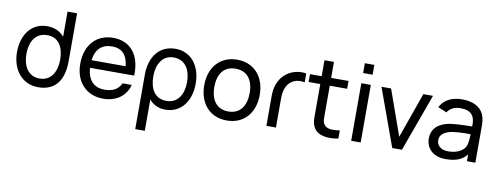

<svg xmlns="http://www.w3.org/2000/svg" viewBox="-73 -1130 4599 1773"><g transform="rotate(10 2226.0 -244.0)"><path d="M293 15C461.5 15 530.5 -102 530.5 -270.5V-720H441V-484.5C403 -529 349 -555 281.5 -555C131.5 -555 46 -432.5 46 -270.5C46 -108.5 142 15 293 15ZM134.5 -270.5C134.5 -384.5 185.5 -473.5 295.5 -473.5C401 -473.5 451 -390 451 -270.5C451 -155.5 399 -66.5 293 -66.5C186.5 -66.5 134.5 -155.5 134.5 -270.5Z M904 15C1017.5 15 1113.5 -44 1142.5 -156H1057C1026 -90.5 971.5 -69.5 900 -69.5C800.5 -69.5 742.5 -133 735.5 -245H1149.5C1157.5 -437 1062.5 -555 900 -555C743 -555 640 -443.5 640 -266.5C640 -97.5 744.5 15 904 15ZM737 -316.5C749.5 -419 806 -475 903 -475C994.5 -475 1046 -422.5 1057 -316.5Z M1485 15C1636 15 1722 -108.5 1722 -270.5C1722 -432.5 1634 -555 1484 -555C1326.5 -555 1245 -431 1245 -270.5V240H1334.5V-53.5C1370.5 -11 1421.5 15 1485 15ZM1324.5 -270.5C1324.5 -384.5 1377.5 -473.5 1480 -473.5C1590 -473.5 1641 -384.5 1641 -270.5C1641 -155.5 1589 -66.5 1482.5 -66.5C1373.5 -66.5 1324.5 -152 1324.5 -270.5Z M2062 15C2222.5 15 2322.5 -101 2322.5 -270.5C2322.5 -437.5 2224 -555 2062 -555C1903.5 -555 1802 -440 1802 -270.5C1802 -103 1900.5 15 2062 15ZM1896.5 -270.5C1896.5 -388.5 1949 -470.5 2062 -470.5C2172.5 -470.5 2228 -392 2228 -270.5C2228 -151.5 2173.5 -69.5 2062 -69.5C1953 -69.5 1896.5 -148.5 1896.5 -270.5Z M2432.5 -285.5V0H2522V-271C2522 -335 2535 -398.5 2587.5 -436C2625 -463.5 2673.5 -465 2711 -457.5V-540C2663 -550.5 2587 -541.5 2532.5 -501C2482.5 -465 2432.5 -398 2432.5 -285.5Z M3107.5 0V-76.5C3033.5 -65 2979.5 -68 2955.5 -111C2942.5 -133.5 2944.5 -163.5 2944.5 -208V-466.5H3107.5V-540H2944.5V-690H2855.5V-540H2746V-466.5H2855.5V-204C2855.5 -148 2852.5 -107 2874 -65C2911.5 8.5 3011 19.5 3107.5 0Z M3227.5 -635.5H3316.5V-727.5H3227.5ZM3227.5 0H3316.5V-540H3227.5Z M3612.5 0H3703.5L3899.5 -540H3809L3658 -113.5L3506.5 -540H3416.5Z M3966 -446 4048 -411C4073.5 -453.5 4118.5 -472 4171.5 -472C4268.5 -472 4310 -425.5 4305 -324.5C4205 -322 4123.5 -321.5 4062 -304.5C3980 -280.5 3929.5 -231 3929.5 -146C3929.5 -59 3992 15 4113 15C4201 15 4269 -5 4313 -64.5V0H4392V-334C4392 -377 4389.5 -416.5 4374.5 -449.5C4343.5 -520 4270 -555 4172.5 -555C4070 -555 4001 -514.5 3966 -446ZM4018 -146.5C4018 -197 4057.5 -221.5 4102 -235.5C4154.5 -250.5 4226.5 -251.5 4303 -251.5C4302.5 -225.5 4301 -193.5 4296.5 -172.5C4291 -105 4222.5 -59.5 4126.5 -59.5C4049.5 -59.5 4018 -102 4018 -146.5Z"/></g></svg>

Font: Eudonet Medium
Style: Regular
Weight: 500
Designer: Mikhail Sharanda
Foundry: Mikhail Sharanda
Version: Version 4.503;Glyphs 3.1.2 (3151)